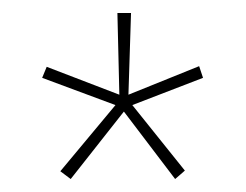

<svg xmlns="http://www.w3.org/2000/svg" viewBox="-20 -780 379 296"><path d="M182 -760 178 -634 287 -678 293 -660 184 -618 265 -517 250 -504 171 -608 89 -504 73 -516 158 -618 45 -660 52 -677 164 -634 161 -760Z"/></svg>

Font: Noto Sans Thai ExtCond Thin
Style: Regular
Weight: 100
Width: 2
Designer: Monotype Design Team
Foundry: Monotype Imaging Inc.
Version: Version 2.002; ttfautohint (v1.8.4.7-5d5b)